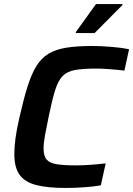

<svg xmlns="http://www.w3.org/2000/svg" viewBox="-20 -924 660 952"><path d="M306 8Q216 8 159.5 -6.5Q103 -21 77 -57.5Q51 -94 51 -160Q51 -195 57 -240Q63 -285 77 -344Q97 -433 116.5 -495Q136 -557 160.5 -596.5Q185 -636 220.5 -657.5Q256 -679 308.5 -687.5Q361 -696 436 -696Q482 -696 534.5 -691.5Q587 -687 620 -680L597 -574Q552 -579 517 -581.5Q482 -584 459 -584Q392 -584 352.5 -577Q313 -570 290.5 -547Q268 -524 253 -475.5Q238 -427 221 -344Q210 -291 203 -252.5Q196 -214 196 -188Q196 -150 211.5 -132.5Q227 -115 262.5 -109.5Q298 -104 357 -104Q390 -104 431 -107Q472 -110 504 -114L480 -5Q447 1 398 4.5Q349 8 306 8ZM356 -760V-765L456 -904H587V-899L449 -760Z"/></svg>

Font: Saira SemiBold
Style: Italic
Weight: 600
Italic angle: -12°
Designer: Hector Gatti with collaboration of the Omnibus-Type team
Foundry: Omnibus-Type
Version: Version 1.100; ttfautohint (v1.8.3)